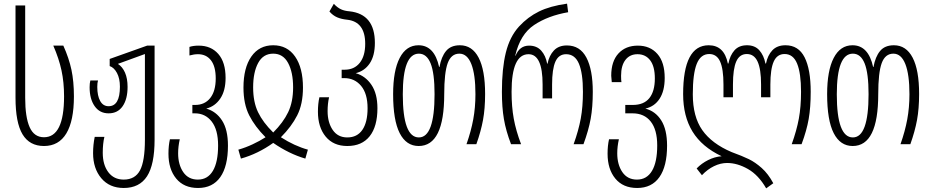

<svg xmlns="http://www.w3.org/2000/svg" viewBox="-20 -790 5102 1052"><path d="M65 -255V-760H118V-254Q118 -148 142.5 -93Q167 -38 221 -38Q331 -38 331 -262Q331 -339 317 -404Q303 -469 272 -540H327Q358 -471 371.5 -407.5Q385 -344 385 -262Q385 -128 343.5 -59Q302 10 221 10Q142 10 103.5 -54Q65 -118 65 -255Z M490 49Q490 3 499 -40H552Q543 -3 543 47Q543 113 573.5 153.5Q604 194 658 194Q720 194 747 143.5Q774 93 774 -25V-494L626 -440Q651 -424 665 -392Q679 -360 679 -314Q679 -247 652 -208Q625 -169 575 -169Q526 -169 498.5 -208.5Q471 -248 471 -312Q471 -334 475 -349H517Q513 -336 513 -314Q513 -265 529 -236.5Q545 -208 575 -208Q637 -208 637 -315Q637 -360 621 -390Q605 -420 581 -428V-467L786 -540H827V-25Q827 112 785.5 176Q744 240 658 240Q580 240 535 186.5Q490 133 490 49Z M903 52Q903 8 911 -27H965Q956 13 956 50Q956 112 984 153Q1012 194 1064 194Q1118 194 1146.5 146Q1175 98 1175 7Q1175 -79 1140 -124Q1105 -169 1048 -169H1034V-215H1049Q1102 -215 1132 -253Q1162 -291 1162 -360Q1162 -426 1136 -459.5Q1110 -493 1065 -493Q1043 -493 1018 -486V-533Q1039 -540 1069 -540Q1136 -540 1176 -494.5Q1216 -449 1216 -363Q1216 -293 1187 -250Q1158 -207 1110 -195Q1164 -180 1196.5 -130Q1229 -80 1229 8Q1229 121 1187 180.5Q1145 240 1065 240Q988 240 945.5 188.5Q903 137 903 52Z M1286 30Q1325 19 1364.5 0.5Q1404 -18 1435 -38Q1377 -96 1345.5 -158Q1314 -220 1314 -310Q1314 -418 1357 -480Q1400 -542 1477 -542Q1554 -542 1597 -480Q1640 -418 1640 -310Q1640 -220 1608.5 -158Q1577 -96 1519 -38Q1594 10 1667 30L1653 79Q1564 53 1477 -7Q1393 53 1300 79ZM1586 -311Q1586 -394 1558.5 -445Q1531 -496 1477 -496Q1422 -496 1394.5 -445Q1367 -394 1367 -311Q1367 -231 1394 -175Q1421 -119 1477 -64Q1532 -119 1559 -175.5Q1586 -232 1586 -311Z M1722 -178Q1722 -222 1730 -257H1783Q1775 -222 1775 -181Q1775 -119 1803 -78Q1831 -37 1883 -37Q1937 -37 1965.5 -78.5Q1994 -120 1994 -197Q1994 -277 1958.5 -319.5Q1923 -362 1866 -362H1852V-408H1868Q1921 -408 1951 -445.5Q1981 -483 1981 -550Q1981 -671 1882 -682Q1851 -685 1827.5 -695Q1804 -705 1785 -727L1809 -769Q1829 -748 1848.5 -739Q1868 -730 1895 -728Q2034 -713 2034 -555Q2034 -485 2006 -443Q1978 -401 1929 -389Q1982 -374 2015 -325.5Q2048 -277 2048 -197Q2048 -97 2005.5 -43.5Q1963 10 1883 10Q1807 10 1764.5 -41.5Q1722 -93 1722 -178Z M2134 -274Q2134 -403 2170 -472.5Q2206 -542 2273 -542Q2360 -542 2386 -423H2388Q2398 -479 2424 -510.5Q2450 -542 2500 -542Q2567 -542 2602.5 -474Q2638 -406 2638 -275Q2638 -195 2626.5 -132.5Q2615 -70 2590 0H2536Q2561 -71 2573 -136Q2585 -201 2585 -274Q2585 -382 2562.5 -439Q2540 -496 2497 -496Q2452 -496 2433 -444Q2414 -392 2414 -274Q2414 10 2274 10Q2206 10 2170 -60.5Q2134 -131 2134 -274ZM2361 -274Q2361 -389 2339.5 -442.5Q2318 -496 2275 -496Q2187 -496 2187 -273Q2187 -37 2275 -37Q2361 -37 2361 -274Z M2730 -287Q2730 -414 2751.5 -501.5Q2773 -589 2824 -645Q2872 -697 2933 -727Q2994 -757 3087 -770L3093 -723Q2983 -704 2906.5 -653Q2830 -602 2803 -485H2805Q2827 -540 2879 -540Q2921 -540 2945.5 -512.5Q2970 -485 2978 -441H2980Q2989 -486 3015 -513.5Q3041 -541 3086 -541Q3158 -541 3193 -474.5Q3228 -408 3228 -287Q3228 -203 3216.5 -139.5Q3205 -76 3177 0H3123Q3150 -75 3162 -140Q3174 -205 3174 -287Q3174 -389 3152 -441Q3130 -493 3082 -493Q3041 -493 3023 -452Q3005 -411 3005 -327V-251H2953V-327Q2953 -493 2876 -493Q2783 -493 2783 -287Q2783 -205 2795 -139.5Q2807 -74 2835 0H2780Q2752 -73 2741 -137.5Q2730 -202 2730 -287Z M3309 52Q3309 8 3317 -27H3371Q3362 13 3362 50Q3362 112 3390 153Q3418 194 3470 194Q3524 194 3552.5 146Q3581 98 3581 7Q3581 -79 3545.5 -124Q3510 -169 3446 -169H3406V-215H3447Q3508 -215 3538 -252.5Q3568 -290 3568 -360Q3568 -426 3542.5 -459.5Q3517 -493 3473 -493Q3431 -493 3407 -462Q3383 -431 3383 -375Q3383 -350 3385 -340H3332Q3329 -367 3329 -375Q3329 -454 3368.5 -497Q3408 -540 3475 -540Q3542 -540 3582 -494.5Q3622 -449 3622 -363Q3622 -292 3594 -249Q3566 -206 3516 -195Q3571 -181 3603 -130.5Q3635 -80 3635 8Q3635 121 3593 180.5Q3551 240 3471 240Q3394 240 3351.5 188.5Q3309 137 3309 52Z M3964 103Q3928 103 3892 120.5Q3856 138 3826 170L3797 133Q3824 105 3860 87Q3896 69 3934 66Q3826 15 3774.5 -69Q3723 -153 3723 -274Q3723 -542 3863 -542Q3948 -542 3968 -442H3971Q3980 -487 4004.5 -514.5Q4029 -542 4073 -542Q4116 -542 4140.5 -514.5Q4165 -487 4174 -442H4177Q4186 -487 4212 -514.5Q4238 -542 4284 -542Q4355 -542 4388.5 -476Q4422 -410 4422 -287Q4422 -202 4411 -138.5Q4400 -75 4372 0H4318Q4345 -75 4357 -140Q4369 -205 4369 -287Q4369 -389 4347.5 -441.5Q4326 -494 4279 -494Q4238 -494 4219.5 -453Q4201 -412 4201 -327V-257H4150V-327Q4150 -411 4131 -452.5Q4112 -494 4072 -494Q4032 -494 4014 -453Q3996 -412 3996 -327V-257H3944V-327Q3944 -412 3925.5 -453Q3907 -494 3866 -494Q3819 -494 3797.5 -440Q3776 -386 3776 -273Q3776 -151 3828 -77Q3880 -3 3988 43Q4048 65 4083 82Q4118 99 4153.5 130.5Q4189 162 4217 214L4178 242Q4136 169 4078 136Q4020 103 3964 103Z M4512 -274Q4512 -403 4548 -472.5Q4584 -542 4651 -542Q4738 -542 4764 -423H4766Q4776 -479 4802 -510.5Q4828 -542 4878 -542Q4945 -542 4980.5 -474Q5016 -406 5016 -275Q5016 -195 5004.5 -132.5Q4993 -70 4968 0H4914Q4939 -71 4951 -136Q4963 -201 4963 -274Q4963 -382 4940.5 -439Q4918 -496 4875 -496Q4830 -496 4811 -444Q4792 -392 4792 -274Q4792 10 4652 10Q4584 10 4548 -60.5Q4512 -131 4512 -274ZM4739 -274Q4739 -389 4717.5 -442.5Q4696 -496 4653 -496Q4565 -496 4565 -273Q4565 -37 4653 -37Q4739 -37 4739 -274Z"/></svg>

Font: Noto Sans Georgian Light Cond
Style: Regular
Weight: 300
Width: 3
Designer: Monotype Design team
Foundry: Monotype Imaging Inc.
Version: Version 1.000